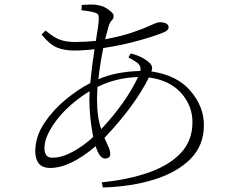

<svg xmlns="http://www.w3.org/2000/svg" viewBox="-20 -798 1040 855"><path d="M165 -644 183 -662Q222 -629 250 -620Q278 -611 314 -611Q359 -611 407 -616Q420 -694 420 -716Q420 -729 416 -734Q412 -739 402 -742Q374 -750 343 -752L344 -776Q373 -778 386 -778Q429 -778 457.5 -759Q486 -740 486 -728Q486 -714 477.5 -707Q469 -700 462 -675Q456 -655 448 -623Q522 -637 572.5 -654.5Q623 -672 651.5 -685.5Q680 -699 690 -699Q729 -699 731 -677Q731 -665 714 -656Q681 -641 603.5 -619Q526 -597 440 -584Q426 -517 418 -445Q494 -479 605 -482Q609 -502 596 -514Q583 -526 552 -542L562 -560Q616 -547 648 -516Q663 -500 654 -480Q769 -463 828.5 -393Q888 -323 888 -241Q888 -150 828 -90Q768 -30 666.5 1.5Q565 33 438 37L433 14Q552 2 643 -30Q734 -62 785.5 -117Q837 -172 837 -254Q837 -328 786 -384.5Q735 -441 643 -453Q580 -326 445 -184Q456 -160 463.5 -143Q471 -126 471 -112Q471 -101 464 -96.5Q457 -92 448 -92Q423 -92 406 -147Q292 -50 203 -50Q139 -50 137 -122Q137 -189 176 -248Q215 -307 271 -353.5Q327 -400 382 -428Q389 -504 401 -579Q355 -573 310 -573Q267 -573 234.5 -586Q202 -599 165 -644ZM595 -455Q497 -452 414 -411L412 -360Q412 -272 431 -223Q541 -341 595 -455ZM395 -188Q378 -277 378 -356L379 -392Q286 -334 232 -263Q178 -192 178 -139Q178 -93 216 -96Q256 -96 304.5 -122.5Q353 -149 395 -188Z"/></svg>

Font: Minh Nguyen ExtraLight
Style: Regular
Weight: 250
Designer: Ryoko NISHIZUKA 西塚涼子 (kana & ideographs); Frank Grießhammer (Latin, Greek & Cyrillic); Wenlong ZHANG 张文龙 (bopomofo); San
Foundry: Adobe
Version: Version 1.100;July 7, 2023;FontCreator 14.0.0.2814 64-bit